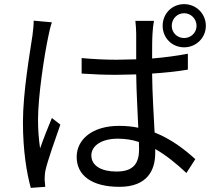

<svg xmlns="http://www.w3.org/2000/svg" viewBox="-20 -861 1040 929"><path d="M231 -753 143 -761C143 -739 140 -712 137 -689C125 -607 91 -416 91 -269C91 -133 109 -24 129 48L199 43C198 32 197 17 196 8C196 -4 197 -23 200 -37C211 -86 248 -189 272 -258L231 -290C214 -250 190 -189 174 -143C167 -192 164 -234 164 -283C164 -394 194 -593 214 -686C217 -704 225 -736 231 -753ZM811 -736C811 -770 837 -797 871 -797C904 -797 931 -770 931 -736C931 -703 904 -677 871 -677C837 -677 811 -703 811 -736ZM767 -736C767 -678 812 -632 871 -632C929 -632 976 -678 976 -736C976 -795 929 -841 871 -841C812 -841 767 -795 767 -736ZM652 -174 653 -140C653 -73 628 -31 544 -31C472 -31 422 -58 422 -109C422 -158 475 -190 549 -190C585 -190 620 -185 652 -174ZM725 -760H635C637 -742 639 -715 639 -698V-574L544 -572C486 -572 432 -575 375 -580V-505C434 -501 486 -499 543 -499L639 -501C640 -418 646 -320 649 -243C620 -249 589 -252 556 -252C425 -252 351 -185 351 -102C351 -12 424 43 558 43C693 43 731 -38 731 -120V-140C782 -111 832 -71 882 -24L925 -91C873 -138 809 -188 728 -220C724 -304 717 -404 716 -505C776 -509 834 -515 889 -524V-601C836 -591 777 -583 716 -578C716 -625 716 -672 718 -699C719 -719 721 -739 725 -760Z"/></svg>

Font: Noto Sans CJK SC
Style: Regular
Weight: 400
Designer: Ryoko NISHIZUKA 西塚涼子 (kana, bopomofo & ideographs); Paul D. Hunt (Latin, Greek & Cyrillic); Sandoll Communications 산돌커뮤니
Foundry: Adobe
Version: Version 2.004;hotconv 1.0.118;makeotfexe 2.5.65603